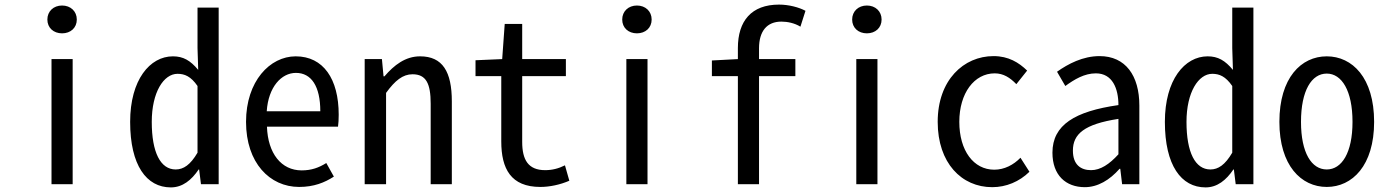

<svg xmlns="http://www.w3.org/2000/svg" viewBox="-20 -801 6040 835"><path d="M204 0H296V-544H204ZM250 -656C287 -656 314 -680 314 -716C314 -752 287 -777 250 -777C213 -777 186 -752 186 -716C186 -680 213 -656 250 -656Z M723 14C774 14 813 -18 844 -64H846L854 0H931V-768H839V-592L842 -497C808 -538 777 -556 732 -556C632 -556 546 -454 546 -271C546 -82 617 14 723 14ZM744 -64C678 -64 640 -138 640 -271C640 -400 692 -480 752 -480C783 -480 810 -469 839 -427V-137C808 -84 778 -64 744 -64Z M1281 12C1345 12 1392 -7 1432 -33L1399 -92C1367 -72 1335 -60 1292 -60C1203 -60 1145 -134 1141 -250H1450C1452 -263 1453 -283 1453 -302C1453 -458 1386 -556 1266 -556C1154 -556 1050 -448 1050 -271C1050 -93 1153 12 1281 12ZM1140 -317C1147 -423 1204 -484 1267 -484C1334 -484 1373 -426 1373 -317Z M1566 0H1659V-397C1698 -451 1732 -478 1774 -478C1833 -478 1853 -438 1853 -350V0H1945V-360C1945 -489 1905 -556 1807 -556C1743 -556 1694 -518 1652 -469H1648L1641 -544H1566Z M2330 12C2371 12 2417 2 2456 -15L2437 -82C2409 -68 2381 -61 2351 -61C2277 -61 2251 -106 2251 -184V-470H2441V-544H2251V-697H2175L2164 -544L2048 -539V-470H2160V-186C2160 -67 2202 12 2330 12Z M2704 0H2796V-544H2704ZM2750 -656C2787 -656 2814 -680 2814 -716C2814 -752 2787 -777 2750 -777C2713 -777 2686 -752 2686 -716C2686 -680 2713 -656 2750 -656Z M3076 -470H3189V0H3281V-470H3439V-544H3281V-591C3281 -665 3315 -707 3378 -707C3404 -707 3435 -701 3461 -685L3483 -754C3455 -769 3411 -781 3368 -781C3248 -781 3189 -710 3189 -592V-544L3076 -538Z M3704 0H3796V-544H3704ZM3750 -656C3787 -656 3814 -680 3814 -716C3814 -752 3787 -777 3750 -777C3713 -777 3686 -752 3686 -716C3686 -680 3713 -656 3750 -656Z M4295 13C4356 13 4413 -11 4457 -54L4418 -115C4388 -84 4348 -63 4304 -63C4214 -63 4152 -146 4152 -271C4152 -396 4217 -482 4306 -482C4344 -482 4373 -463 4400 -435L4447 -494C4411 -529 4366 -557 4301 -557C4171 -557 4058 -453 4058 -271C4058 -92 4162 13 4295 13Z M4698 13C4754 13 4806 -18 4849 -67H4852L4860 0H4935V-342C4935 -472 4875 -557 4762 -557C4689 -557 4625 -523 4577 -489L4613 -427C4653 -456 4696 -482 4746 -482C4818 -482 4844 -416 4844 -344C4655 -317 4557 -258 4557 -137C4557 -39 4615 13 4698 13ZM4725 -61C4681 -61 4646 -84 4646 -146C4646 -218 4695 -261 4844 -284V-130C4805 -87 4766 -61 4725 -61Z M5223 14C5274 14 5313 -18 5344 -64H5346L5354 0H5431V-768H5339V-592L5342 -497C5308 -538 5277 -556 5232 -556C5132 -556 5046 -454 5046 -271C5046 -82 5117 14 5223 14ZM5244 -64C5178 -64 5140 -138 5140 -271C5140 -400 5192 -480 5252 -480C5283 -480 5310 -469 5339 -427V-137C5308 -84 5278 -64 5244 -64Z M5750 12C5861 12 5956 -81 5956 -271C5956 -463 5861 -556 5750 -556C5639 -556 5544 -463 5544 -271C5544 -81 5639 12 5750 12ZM5750 -64C5684 -64 5638 -136 5638 -271C5638 -407 5684 -481 5750 -481C5815 -481 5862 -407 5862 -271C5862 -136 5815 -64 5750 -64Z"/></svg>

Font: Noto Sans Mono CJK HK
Style: Regular
Weight: 400
Designer: Ryoko NISHIZUKA 西塚涼子 (kana, bopomofo & ideographs); Paul D. Hunt (Latin, Greek & Cyrillic); Sandoll Communications 산돌커뮤니
Foundry: Adobe
Version: Version 2.004;hotconv 1.0.118;makeotfexe 2.5.65603